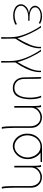

<svg xmlns="http://www.w3.org/2000/svg" viewBox="1206 -1730 713 3165"><g transform="rotate(90 1562.5 -147.5)"><path d="M189 -270Q138 -276 106.5 -304.5Q75 -333 75 -369Q75 -397 95.5 -423.5Q116 -450 156 -467Q196 -484 251 -484Q319 -484 371 -453L362 -429Q350 -440 313.5 -450.5Q277 -461 242 -461Q184 -461 142.5 -436Q101 -411 101 -370Q101 -327 148 -302.5Q195 -278 257 -278H322V-256H250Q204 -256 163.5 -239.5Q123 -223 99 -196Q75 -169 75 -139Q75 -89 121.5 -60.5Q168 -32 235 -32Q276 -32 317 -44Q358 -56 378 -71L388 -47Q370 -33 327.5 -20.5Q285 -8 239 -8Q159 -8 104.5 -42Q50 -76 50 -139Q50 -166 68 -194.5Q86 -223 118 -242.5Q150 -262 189 -266Z M592 189Q594 127 594 86Q594 -35 575 -108Q550 -208 497 -312.5Q444 -417 405 -467H433Q475 -409 529.5 -295Q584 -181 609 -82H612Q670 -175 714 -278Q758 -381 753 -467H775Q776 -459 776 -443Q776 -357 734 -256.5Q692 -156 622 -54Q616 -46 616 -34Q619 34 619 189Z M985 189Q987 127 987 86Q987 -35 968 -108Q943 -208 890 -312.5Q837 -417 798 -467H826Q868 -409 922.5 -295Q977 -181 1002 -82H1005Q1063 -175 1107 -278Q1151 -381 1146 -467H1168Q1169 -459 1169 -443Q1169 -357 1127 -256.5Q1085 -156 1015 -54Q1009 -46 1009 -34Q1012 34 1012 189Z M1585 -469Q1597 -449 1606.5 -398Q1616 -347 1616 -296Q1616 -164 1573 -83Q1530 -2 1428 -2Q1353 -2 1305 -51Q1257 -100 1256 -185L1250 -469H1273Q1279 -460 1279 -390L1281 -197Q1281 -112 1323 -70Q1365 -28 1429 -28Q1508 -28 1549 -95.5Q1590 -163 1590 -288Q1590 -346 1579 -399Q1568 -452 1557 -469Z M1754 -386Q1773 -427 1818.5 -455Q1864 -483 1915 -483Q1943 -483 1982 -469.5Q2021 -456 2054.5 -413.5Q2088 -371 2088 -293V-15Q2088 29 2092 90.5Q2096 152 2103 179H2075Q2068 156 2064.5 100.5Q2061 45 2061 -7V-290Q2061 -359 2023 -408Q1985 -457 1914 -457Q1862 -457 1819.5 -425.5Q1777 -394 1761 -344Q1755 -328 1755 -303V-27H1727V-371Q1727 -437 1713 -468H1743Q1749 -455 1750.5 -436.5Q1752 -418 1752 -386Z M2649 -460 2496 -459Q2544 -428 2573.5 -371.5Q2603 -315 2603 -252Q2603 -173 2569.5 -116.5Q2536 -60 2486.5 -31Q2437 -2 2391 -2Q2337 -2 2289 -33Q2241 -64 2212 -118Q2183 -172 2183 -239Q2183 -314 2214 -369.5Q2245 -425 2296 -454.5Q2347 -484 2406 -484H2530H2619H2651ZM2576 -247Q2576 -294 2555 -343Q2534 -392 2493.5 -425Q2453 -458 2396 -458Q2340 -458 2298 -426.5Q2256 -395 2233.5 -345Q2211 -295 2211 -242Q2211 -184 2236 -135.5Q2261 -87 2302.5 -58.5Q2344 -30 2392 -30Q2439 -30 2481.5 -59.5Q2524 -89 2550 -139Q2576 -189 2576 -247Z M2740 -386Q2759 -427 2804.5 -455Q2850 -483 2901 -483Q2929 -483 2968 -469.5Q3007 -456 3040.5 -413.5Q3074 -371 3074 -293V-15Q3074 29 3078 90.5Q3082 152 3089 179H3061Q3054 156 3050.5 100.5Q3047 45 3047 -7V-290Q3047 -359 3009 -408Q2971 -457 2900 -457Q2848 -457 2805.5 -425.5Q2763 -394 2747 -344Q2741 -328 2741 -303V-27H2713V-371Q2713 -437 2699 -468H2729Q2735 -455 2736.5 -436.5Q2738 -418 2738 -386Z"/></g></svg>

Font: LINE Seed Sans KR Thin
Style: Regular
Weight: 250
Designer: LINE BX Design & Sandoll Inc & Dalton Maag Ltd
Foundry: Sandoll Inc.
Version: Version 1.000